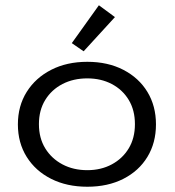

<svg xmlns="http://www.w3.org/2000/svg" viewBox="-20 -702 665 730"><path d="M312 8Q234 8 174.5 -22Q115 -52 81.5 -105.5Q48 -159 48 -229Q48 -299 81.5 -352.5Q115 -406 174.5 -436.5Q234 -467 312 -467Q390 -467 449 -436.5Q508 -406 540.5 -352.5Q573 -299 573 -229Q573 -159 540.5 -105.5Q508 -52 449 -22Q390 8 312 8ZM312 -55Q364 -55 405 -77Q446 -99 469.5 -138Q493 -177 493 -230Q493 -283 469.5 -322Q446 -361 405 -382.5Q364 -404 312 -404Q259 -404 217.5 -382.5Q176 -361 152 -322Q128 -283 128 -230Q128 -177 152 -138Q176 -99 217.5 -77Q259 -55 312 -55ZM298 -507 253 -538 356 -682 417 -637Z"/></svg>

Font: Inconsolata Expanded Thin
Style: Regular
Weight: 100
Width: 7
Monospace: yes
Designer: Raph Levien, Cyreal, Brenton Simpson
Foundry: Raph Levien, Cyreal, Google
Version: Version 3.100; ttfautohint (v1.8.4.7-5d5b)